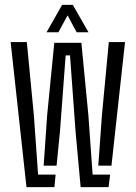

<svg xmlns="http://www.w3.org/2000/svg" viewBox="-20 -774 561 794"><path d="M89.5 0 24 -600H91L120 -297.5L137.5 -52H210L205 0ZM386.5 -89 401.5 -297.5 430 -600H497L441 -89ZM313.5 0 292.5 -230 269.5 -545H251.5L228 -230L214 -89H160.5L175 -297.5L204.5 -597H316.5L345.5 -297.5L363 -52H435.5L429 0ZM172.5 -640.5 237 -754H281L346 -640.5H297L259.5 -710.5L221.5 -640.5Z"/></svg>

Font: Big Shoulders Stencil Display
Style: Regular
Weight: 400
Designer: Patric King
Foundry: XO Type Co
Version: Version 1.000